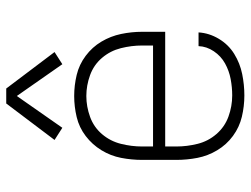

<svg xmlns="http://www.w3.org/2000/svg" viewBox="-114 -682 804 616"><g transform="rotate(-90 288.0 -374.0)"><path d="M290 8Q324 8 358.5 1Q393 -6 423 -24.5Q453 -43 471.5 -74Q490 -105 492 -139H448Q447 -113 431.5 -90Q416 -67 392.5 -54Q369 -41 342.5 -36Q316 -31 290 -31Q255 -31 222 -43Q189 -55 166 -81.5Q143 -108 134.5 -142Q126 -176 126 -210V-246H494V-320Q494 -354 487 -387.5Q480 -421 462.5 -450.5Q445 -480 417 -501Q389 -522 355.5 -530Q322 -538 288 -538Q254 -538 220.5 -530Q187 -522 159.5 -501Q132 -480 114 -450.5Q96 -421 89.5 -387.5Q83 -354 83 -320V-210Q83 -176 89.5 -142.5Q96 -109 114 -79Q132 -49 160 -28.5Q188 -8 221.5 0Q255 8 290 8ZM126 -285V-320Q126 -354 134.5 -388Q143 -422 165.5 -448.5Q188 -475 221 -487Q254 -499 288 -499Q322 -499 355 -487Q388 -475 410.5 -448.5Q433 -422 441.5 -388Q450 -354 450 -320V-285ZM186 -576 288 -722 390 -576 429 -601 312 -756H264L147 -601Z"/></g></svg>

Font: Iosevka Sparkle Extralight
Style: Regular
Weight: 200
Designer: Belleve Invis
Foundry: Belleve Invis
Version: Version 4.5.0; ttfautohint (v1.8.3)